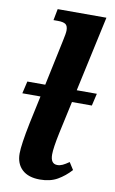

<svg xmlns="http://www.w3.org/2000/svg" viewBox="-87 -807 520 865"><g transform="rotate(10 172.5 -375.0)"><path d="M209 -212Q194 -141 194 -111Q194 -68 225 -68Q237 -68 249 -73.5Q261 -79 278 -91L299 -58Q272 -28 239 -9Q206 10 159 10Q106 10 77.5 -16.5Q49 -43 49 -90Q49 -130 70 -233L97 -359H14L27 -415H109L153 -623Q161 -659 161 -672Q161 -693 150.5 -700.5Q140 -708 115 -708H95L105 -760H328L253 -415H345L332 -359H241Z"/></g></svg>

Font: Noto Serif Narrow
Style: Bold Italic
Weight: 700
Width: 4
Italic angle: -12°
Designer: Monotype Design Team
Foundry: Monotype Imaging Inc.
Version: Version 1.001